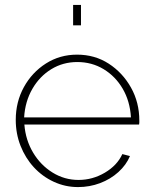

<svg xmlns="http://www.w3.org/2000/svg" viewBox="-20 -750 619 780"><path d="M297 10Q245 10 198.5 -11.5Q152 -33 117.5 -70.5Q83 -108 63.5 -157.5Q44 -207 44 -263Q44 -336 77 -396Q110 -456 166.5 -492Q223 -528 293 -528Q365 -528 421.5 -491.5Q478 -455 512 -394.5Q546 -334 546 -260Q546 -256 546 -252Q546 -248 545 -244H79Q84 -181 114.5 -130Q145 -79 193.5 -49Q242 -19 299 -19Q356 -19 406 -48.5Q456 -78 477 -124L508 -116Q493 -80 461 -51Q429 -22 386.5 -6Q344 10 297 10ZM78 -273H512Q508 -339 478.5 -389.5Q449 -440 401 -469Q353 -498 294 -498Q236 -498 188.5 -469Q141 -440 111.5 -389Q82 -338 78 -273ZM277 -647V-730H309V-647Z"/></svg>

Font: Raleway Thin ExtraLight
Style: Regular
Weight: 250
Version: Version 4.026